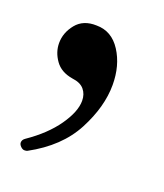

<svg xmlns="http://www.w3.org/2000/svg" viewBox="-68 -159 325 380"><g transform="rotate(20 94.5 30.5)"><path d="M30 170Q28 171 24 171Q20 171 16 167Q12 163 12 159Q12 153 18 149Q56 123 77 93Q98 63 98 40Q98 26 90 16.5Q82 7 65 5Q40 1 28 -16Q16 -33 16 -52Q16 -74 31 -92.5Q46 -111 74 -110Q106 -110 125 -80.5Q144 -51 144 -10Q144 36 117.5 86.5Q91 137 30 170Z"/></g></svg>

Font: Kiwi Maru Light
Style: Regular
Weight: 300
Designer: Hiroki-Chan
Version: Version 1.100